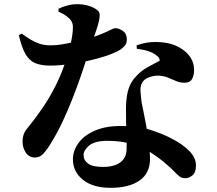

<svg xmlns="http://www.w3.org/2000/svg" viewBox="-20 -836 1040 919"><path d="M509 63Q425 63 377 24.5Q329 -14 329 -73Q329 -114 355 -150.5Q381 -187 432.5 -210Q484 -233 558 -233Q642 -233 701 -214Q760 -195 801 -173Q851 -148 884.5 -115Q918 -82 918 -44Q918 -11 901.5 3Q885 17 866 17Q850 17 838 7.5Q826 -2 811.5 -17.5Q797 -33 775 -51Q747 -76 708 -102Q669 -128 616 -145Q563 -162 494 -162Q434 -162 407 -139.5Q380 -117 380 -94Q380 -69 401.5 -53Q423 -37 474 -37Q508 -37 533 -46.5Q558 -56 572 -75Q586 -94 586 -123Q587 -147 585.5 -180.5Q584 -214 583.5 -249Q583 -284 583 -313Q583 -362 591.5 -397Q600 -432 621 -459Q652 -496 686.5 -514.5Q721 -533 744 -545Q745 -551 742 -557Q739 -563 732 -568Q717 -582 692 -590.5Q667 -599 635 -602L634 -619Q679 -635 721 -635Q763 -635 794 -627Q846 -612 877.5 -579Q909 -546 909 -501Q909 -475 899 -457.5Q889 -440 863 -440Q841 -440 822 -448.5Q803 -457 782 -465.5Q761 -474 731 -474Q711 -473 690.5 -465Q670 -457 661 -441Q651 -425 652.5 -400Q654 -375 658 -345Q662 -325 668.5 -293.5Q675 -262 681.5 -225Q688 -188 693 -149Q698 -110 698 -75Q698 -7 648 28Q598 63 509 63ZM148 -82Q119 -82 103.5 -105.5Q88 -129 88 -157Q88 -177 93.5 -193Q99 -209 114 -226Q150 -270 184.5 -320.5Q219 -371 248.5 -430.5Q278 -490 300 -560Q309 -590 315.5 -615.5Q322 -641 325.5 -664Q329 -687 329 -706Q329 -722 322.5 -733.5Q316 -745 303 -755Q291 -765 279 -771Q267 -777 260 -780V-794Q275 -802 300 -809Q325 -816 348 -816Q380 -816 405.5 -808Q431 -800 446 -787Q456 -780 457 -767.5Q458 -755 453.5 -735Q449 -715 439 -686Q429 -657 414 -615Q408 -597 396 -559.5Q384 -522 367 -472.5Q350 -423 328.5 -368Q307 -313 281.5 -258Q256 -203 227 -156Q207 -122 189 -102Q171 -82 148 -82ZM221 -522Q178 -522 149.5 -533.5Q121 -545 102.5 -576.5Q84 -608 70 -668L84 -675Q105 -660 125 -647.5Q145 -635 168 -627Q191 -619 223 -619Q248 -619 276 -623.5Q304 -628 330 -633.5Q356 -639 372 -643Q428 -658 460 -671Q492 -684 508 -692.5Q524 -701 532 -701Q549 -701 568 -688Q587 -675 587 -648Q587 -630 579 -619.5Q571 -609 557 -599Q533 -584 492.5 -570Q452 -556 404.5 -545.5Q357 -535 309 -528.5Q261 -522 221 -522Z"/></svg>

Font: Noto Serif SC ExtraLight ExtraBold
Style: Regular
Weight: 800
Version: Version 2.002-H1;hotconv 1.1.0;makeotfexe 2.6.0